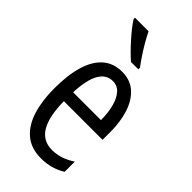

<svg xmlns="http://www.w3.org/2000/svg" viewBox="-242 -827 897 897"><g transform="rotate(45 207.0 -378.5)"><path d="M212.9 -544.9Q267.6 -544.9 303 -513.2Q338.4 -481.4 355.7 -427.7Q373 -374 373 -308.1V-254.9H117.7Q118.7 -154.8 148.7 -104.5Q178.7 -54.2 239.3 -54.2Q268.1 -54.2 295.9 -63Q323.7 -71.8 353.5 -91.3V-23.9Q325.7 -6.8 295.4 1.5Q265.1 9.8 231 9.8Q164.1 9.8 122.6 -26.1Q81.1 -62 62.3 -124.3Q43.5 -186.5 43.5 -265.1Q43.5 -355 62.5 -417.5Q81.5 -480 119.4 -512.5Q157.2 -544.9 212.9 -544.9ZM212.9 -483.4Q170.4 -483.4 146.5 -442.1Q122.6 -400.9 118.7 -314.9H302.7Q302.7 -360.4 293.2 -398.7Q283.7 -437 263.9 -460.2Q244.1 -483.4 212.9 -483.4ZM166.5 -765.6Q177.7 -742.2 193.6 -714.8Q209.5 -687.5 226.6 -661.9Q243.7 -636.2 258.3 -617.2V-606H210Q194.8 -619.1 176 -637.9Q157.2 -656.7 138.2 -678Q119.1 -699.2 103 -719.7Q86.9 -740.2 76.7 -756.8V-765.6Z"/></g></svg>

Font: Open Sans Condensed
Style: Regular
Weight: 400
Width: 3
Designer: Monotype Design Team
Foundry: Monotype Imaging Inc.
Version: Version 3.000